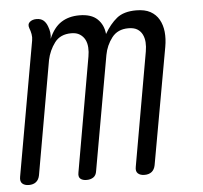

<svg xmlns="http://www.w3.org/2000/svg" viewBox="-54 -607 699 660"><g transform="rotate(-5 295.5 -277.0)"><path d="M20 6Q5 6 -3 -1.5Q-11 -9 -8 -25L74 -488Q76 -499 74 -510Q72 -521 68 -531Q63 -545 72 -552.5Q81 -560 95 -560Q110 -560 119 -552.5Q128 -545 133 -531Q137 -521 138.5 -510Q140 -499 138 -488Q154 -526 180 -543Q206 -560 243 -560Q284 -560 305 -540Q326 -520 329 -488Q348 -521 372 -540.5Q396 -560 439 -560Q469 -560 488 -549.5Q507 -539 517.5 -520.5Q528 -502 530.5 -478Q533 -454 528 -426L456 -24Q453 -9 443.5 -1.5Q434 6 419 6Q404 6 396 -1.5Q388 -9 391 -24L460 -416Q463 -433 462 -448Q461 -463 455 -475Q449 -487 437.5 -494Q426 -501 407 -501Q370 -501 350 -475Q330 -449 324 -416L254 -22Q252 -7 242.5 -0.5Q233 6 219 6Q205 6 197.5 -0.5Q190 -7 193 -22L262 -416Q265 -432 264 -447.5Q263 -463 257 -474.5Q251 -486 239.5 -493.5Q228 -501 210 -501Q172 -501 152.5 -475Q133 -449 126 -416L57 -24Q54 -9 44.5 -1.5Q35 6 20 6Z"/></g></svg>

Font: Maple Mono NL ExtraLight
Style: Italic
Weight: 275
Italic angle: -10°
Monospace: yes
Designer: subframe7536
Version: Version 7.000